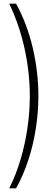

<svg xmlns="http://www.w3.org/2000/svg" viewBox="-20 -820 258 1040"><path d="M67 200Q106 130.5 133.2 47.5Q160.5 -35.5 174.2 -124.8Q188 -214 188 -301Q188 -428 157.8 -559Q127.5 -690 67 -800H30Q85.5 -684 113.5 -555Q141.5 -426 141.5 -300Q141.5 -216 129 -128.8Q116.5 -41.5 91.8 42.5Q67 126.5 30 200Z"/></svg>

Font: Big Shoulders Stencil Display Light
Style: Regular
Weight: 300
Designer: Patric King
Foundry: XO Type Co
Version: Version 1.000